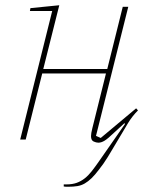

<svg xmlns="http://www.w3.org/2000/svg" viewBox="-20 -532 574 732"><path d="M240 180Q236 180 232 180Q228 180 223 179V171H234Q256 171 272.5 165Q289 159 303 148Q317 137 329.5 121Q342 105 356 85L457 -60L454 -62L417 -28Q391 -3 378.5 4.5Q366 12 355 12Q347 12 337 7.5Q327 3 327 -13Q327 -23 332 -43L384 -252H141L78 0H57L179 -490H94L96 -501L206 -512L145 -269H389L448 -506H469L346 -14L364 -6L499 -119L506 -111Q484 -89 468 -62.5Q452 -36 429 3Q408 39 391 66.5Q374 94 357 115Q342 135 329 147.5Q316 160 303 167.5Q290 175 275 177.5Q260 180 240 180Z"/></svg>

Font: IBM Plex Serif Thin
Style: Italic
Weight: 100
Italic angle: -14°
Designer: Mike Abbink, Paul van der Laan, Pieter van Rosmalen
Foundry: Bold Monday
Version: Version 3.001